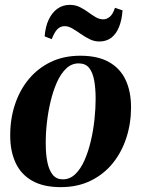

<svg xmlns="http://www.w3.org/2000/svg" viewBox="-20 -756 580 789"><path d="M310 -527Q381.5 -527 427.5 -501.2Q473.5 -475.5 496 -428Q518.5 -380.5 518.5 -314.5Q518.5 -249.5 499.5 -190.5Q480.5 -131.5 443.8 -85.8Q407 -40 353 -13.5Q299 13 229.5 13Q158.5 13 112.5 -13Q66.5 -39 44.2 -86.8Q22 -134.5 22 -198Q21.5 -265 40.8 -324.5Q60 -384 97.2 -429.5Q134.5 -475 188 -501Q241.5 -527 310 -527ZM303 -495.5Q274 -495.5 251.8 -474.2Q229.5 -453 213.8 -417.5Q198 -382 187.8 -338.8Q177.5 -295.5 172.5 -250Q167.5 -204.5 168 -165Q168 -121 175 -88.2Q182 -55.5 197.2 -37.2Q212.5 -19 238 -19Q267 -19 289.2 -40.2Q311.5 -61.5 327.2 -97.2Q343 -133 353.2 -176.5Q363.5 -220 368.2 -265Q373 -310 373 -350Q373 -393 367 -425.8Q361 -458.5 346.2 -477Q331.5 -495.5 303 -495.5ZM163.5 -606.5Q166.5 -646.5 180.2 -675.5Q194 -704.5 216 -720.2Q238 -736 267 -736Q289.5 -736 307.8 -727Q326 -718 342 -706.2Q358 -694.5 373.2 -685.5Q388.5 -676.5 405 -676.5Q417.5 -676.5 430.5 -686.5Q443.5 -696.5 452.5 -724L483.5 -713.5Q481 -675 469.5 -646Q458 -617 437.8 -601.2Q417.5 -585.5 388 -585.5Q367.5 -585.5 348.2 -595Q329 -604.5 311.2 -617Q293.5 -629.5 277.2 -639Q261 -648.5 246 -648.5Q228 -648.5 215.8 -636Q203.5 -623.5 192.5 -595Z"/></svg>

Font: Merriweather 120pt
Style: Bold Italic
Weight: 700
Italic angle: -7.8°
Version: Version 2.101